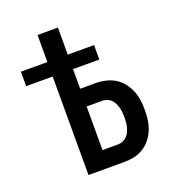

<svg xmlns="http://www.w3.org/2000/svg" viewBox="-133 -841 866 947"><g transform="rotate(-20 300.0 -367.5)"><path d="M170 0V-517H31V-593H170V-735H277V-593H415V-517H277V-414H359Q385 -414 410.5 -408Q436 -402 458.5 -388.5Q481 -375 497.5 -354Q514 -333 524 -309Q534 -285 537.5 -259Q541 -233 541 -207Q541 -181 537.5 -155Q534 -129 524 -104.5Q514 -80 497.5 -59.5Q481 -39 458.5 -25Q436 -11 410.5 -5.5Q385 0 359 0ZM277 -92H359Q371 -92 383.5 -97Q396 -102 405 -111Q414 -120 419.5 -131.5Q425 -143 428.5 -155.5Q432 -168 433 -181Q434 -194 434 -207Q434 -220 433 -232.5Q432 -245 428.5 -257.5Q425 -270 419.5 -282Q414 -294 405 -303Q396 -312 383.5 -316.5Q371 -321 359 -321H277Z"/></g></svg>

Font: Iosevka Semibold Extended
Style: Regular
Weight: 600
Width: 7
Monospace: yes
Designer: Belleve Invis
Foundry: Belleve Invis
Version: Version 32.5.0; ttfautohint (v1.8.4)